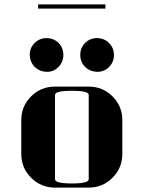

<svg xmlns="http://www.w3.org/2000/svg" viewBox="-20 -856 655 876"><path d="M77.1 -308.1Q77.1 -371.6 122.1 -416.5Q166.5 -460.9 231 -460.9H384.8Q448.7 -460.9 493.7 -416Q538.1 -371.6 538.1 -308.1V-153.8Q538.1 -89.8 493.2 -44.9Q448.2 0 384.8 0H231Q167 0 122.1 -44.9Q77.1 -89.8 77.1 -153.8ZM115.7 -605.5Q115.2 -636.7 138.2 -660.2Q161.1 -682.1 192.4 -682.1Q224.6 -682.1 247.1 -660.2Q269 -638.2 269 -605.5Q269 -572.8 246.6 -550.3Q223.6 -527.3 192.4 -528.3Q160.6 -529.3 138.2 -550.8Q116.7 -573.2 115.7 -605.5ZM153.8 -816.9V-835.9H460.9V-816.9ZM231 -38.1Q231 -19 308.1 -19Q384.8 -19 384.8 -38.1V-422.9Q384.8 -441.9 308.1 -441.9Q231 -441.9 231 -422.9ZM368.2 -660.2Q390.6 -682.1 422.9 -682.1Q455.1 -682.1 477.5 -659.7Q500 -637.2 500 -605Q500 -572.8 477.5 -550.3Q455.1 -527.8 422.9 -528.3Q390.6 -529.3 368.2 -550.8Q346.2 -573.2 346.2 -605.5Q346.2 -637.7 368.2 -660.2Z"/></svg>

Font: Hjet
Style: Regular
Weight: 400
Designer: T. Christopher White
Version: Version 1.2